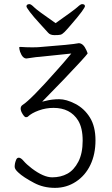

<svg xmlns="http://www.w3.org/2000/svg" viewBox="-20 -907 540 929"><path d="M69 -72Q51 -88 51 -100Q51 -116 57 -131Q61 -144 71 -144Q81 -144 94.5 -128Q108 -112 134 -92Q191 -49 232.5 -49Q274 -49 306 -66.5Q338 -84 359 -124.5Q380 -165 380 -226.5Q380 -288 358 -324Q320 -385 239 -385Q202 -385 167.5 -372.5Q133 -360 114 -342Q112 -340 105 -340Q99 -340 89.5 -355Q80 -370 80 -381.5Q80 -393 89 -399Q129 -424 256 -568Q286 -601 325 -648L171 -632Q154 -631 139.5 -628.5Q125 -626 108 -624Q89 -624 77 -657Q73 -670 73 -679Q75 -680 79 -680Q106 -678 134 -678Q162 -678 169 -679Q327 -691 361 -698Q383 -698 398 -664Q404 -651 404 -647H403Q392 -631 291 -525L184 -415L201 -419Q232 -427 266.5 -427Q301 -427 344.5 -404.5Q388 -382 415 -338.5Q442 -295 442 -228Q442 -161 417.5 -109.5Q393 -58 347.5 -28Q302 2 246 2Q190 2 145 -22Q92 -50 69 -72ZM123 -887Q130 -887 145.5 -871.5Q161 -856 249 -795Q340 -859 355 -873Q370 -887 377 -887Q391 -887 391 -877Q391 -872 375.5 -850.5Q360 -829 320 -783Q302 -762 291.5 -751.5Q281 -741 272.5 -739Q264 -737 243.5 -737Q223 -737 213 -748.5Q203 -760 172.5 -793Q142 -826 125 -848.5Q108 -871 108 -876Q108 -887 123 -887Z"/></svg>

Font: Moon Stars Kai HW Light
Style: Regular
Weight: 300
Designer: GuiWonder
Version: Version 1.101